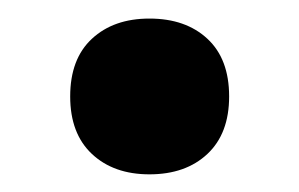

<svg xmlns="http://www.w3.org/2000/svg" viewBox="-20 -184 330 212"><path d="M145 -163.5Q185 -163.5 209 -141.2Q233 -119 233 -77.5Q233 -36.5 209 -14Q185 8.5 145 8.5Q105.5 8.5 81.5 -14Q57.5 -36.5 57.5 -77.5Q57.5 -119 81.5 -141.2Q105.5 -163.5 145 -163.5Z"/></svg>

Font: Newsreader Caption Medium
Style: Regular
Weight: 500
Designer: Hugues Gentile
Foundry: Production Type
Version: Version 1.001